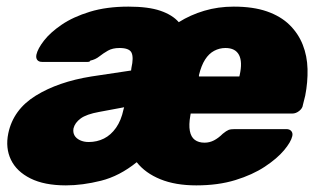

<svg xmlns="http://www.w3.org/2000/svg" viewBox="-20 -550 965 580"><path d="M179 10Q114 10 72 -11Q30 -32 13 -67.5Q-4 -103 5 -147Q20 -219 88 -261Q156 -303 256 -319L376 -337L377 -345Q384 -376 377.5 -390.5Q371 -405 341 -405Q320 -405 306 -397Q292 -389 280 -379.5Q268 -370 253 -367Q251 -364 249.5 -363.5Q248 -363 245 -363H107Q97 -363 92.5 -369Q88 -375 90 -385Q94 -403 113 -427.5Q132 -452 166.5 -475.5Q201 -499 251.5 -514.5Q302 -530 368 -530Q428 -530 464.5 -517.5Q501 -505 520 -483Q555 -505 597 -517.5Q639 -530 686 -530Q745 -530 786.5 -515.5Q828 -501 854.5 -475Q881 -449 894.5 -415Q908 -381 909 -341.5Q910 -302 902 -261L895 -233Q894 -223 884 -215Q874 -207 863 -207H556L555 -201Q550 -173 553.5 -154.5Q557 -136 568.5 -127.5Q580 -119 598 -119Q613 -119 626.5 -126Q640 -133 653 -146Q664 -155 670.5 -157.5Q677 -160 689 -160H845Q855 -160 860 -154Q865 -148 863 -139Q859 -121 838 -96Q817 -71 780 -46.5Q743 -22 691 -6Q639 10 573 10Q510 10 464.5 -8.5Q419 -27 393 -60Q341 -18 285 -4Q229 10 179 10ZM248 -121Q273 -121 294 -131.5Q315 -142 330.5 -164Q346 -186 353 -219L355 -226L280 -212Q241 -205 223.5 -192Q206 -179 202 -162Q200 -150 205 -141Q210 -132 221.5 -126.5Q233 -121 248 -121ZM581 -319H703L704 -323Q713 -363 702 -384Q691 -405 661 -405Q643 -405 627 -396.5Q611 -388 599.5 -370Q588 -352 581 -323Z"/></svg>

Font: Rubik Light ExtraBold
Style: Italic
Weight: 800
Italic angle: -12°
Version: Version 2.104